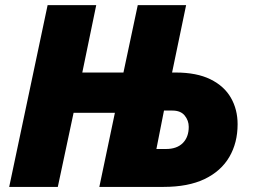

<svg xmlns="http://www.w3.org/2000/svg" viewBox="-20 -734 1003 754"><path d="M16.1 0 167 -713.9H357.9L303.2 -449.2H464.8L521 -713.9H710.9L655.8 -449.2H669.9Q752.4 -449.2 806.4 -422.6Q860.4 -396 886.7 -350.1Q913.1 -304.2 913.1 -246.1Q913.1 -173.3 880.6 -117.7Q848.1 -62 783.7 -31Q719.2 0 622.1 0H370.1L431.2 -291H269L207 0ZM594.2 -148.9H631.8Q674.8 -148.9 698 -172.4Q721.2 -195.8 721.2 -235.8Q721.2 -260.7 705.3 -280.3Q689.5 -299.8 657.2 -299.8H624Z"/></svg>

Font: Open Sans ExtraBold
Style: Italic
Weight: 800
Italic angle: -12°
Designer: Monotype Design Team
Foundry: Monotype Imaging Inc.
Version: Version 3.000; ttfautohint (v1.8.4)